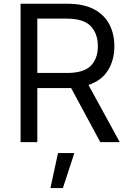

<svg xmlns="http://www.w3.org/2000/svg" viewBox="-20 -747 679 1009"><path d="M88.1 0V-727.3H333.8Q419 -727.3 473.7 -698.3Q528.4 -669.4 554.7 -619Q581 -568.5 581 -504.3Q581 -431.8 547.8 -378Q514.6 -324.2 445 -300.4L609.4 0H507.1L353.7 -284.4Q344.8 -284.1 335.2 -284.1H176.1V0ZM176.1 -363.6H332.4Q419.7 -363.6 457 -401.3Q494.3 -438.9 494.3 -504.3Q494.3 -570 456.9 -609.6Q419.4 -649.1 331 -649.1H176.1ZM245 241.5 284.8 57.5H370.7L310.4 241.5Z"/></svg>

Font: Inter Zeller
Style: Regular
Weight: 400
Designer: Rasmus Andersson; Joe Bland
Foundry: zeller
Version: Version 3.015;git-dec3a8cb1